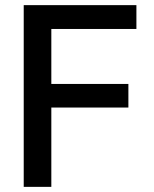

<svg xmlns="http://www.w3.org/2000/svg" viewBox="-20 -727 599 747"><path d="M72.3 -707H510.7V-614.3H179.7V-400.4H479.5V-308.6H179.7V0H72.3Z"/></svg>

Font: Pretendard GOV Medium
Style: Regular
Weight: 500
Designer: Base glyphs from Inter by Rasmus Andersson; Hangeul glyphs from Noto Sans CJK(Source Han Sans) by Jang Soo-young and Kan
Foundry: Kil Hyung-jin
Version: Version 1.309